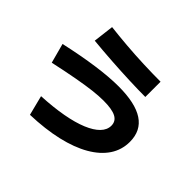

<svg xmlns="http://www.w3.org/2000/svg" viewBox="-185 -1045 1370 1370"><g transform="rotate(45 500.0 -360.5)"><path d="M224 -82Q343 -88 436.5 -105Q530 -122 595 -149Q660 -176 694 -211Q728 -246 728 -288Q728 -333 688 -354Q648 -375 562 -375Q514 -375 454.5 -368Q395 -361 312 -346Q229 -331 109 -305L69 -454Q222 -488 347 -505.5Q472 -523 566 -523Q735 -523 819 -467.5Q903 -412 903 -300Q903 -219 859.5 -153.5Q816 -88 733 -40Q650 8 531.5 35.5Q413 63 262 68ZM754 -604Q683 -604 593 -607.5Q503 -611 405.5 -617.5Q308 -624 215 -633L234 -789Q310 -780 400 -772.5Q490 -765 582 -761.5Q674 -758 754 -758Z"/></g></svg>

Font: M PLUS 1 Thin ExtraBold
Style: Regular
Weight: 800
Version: Version 1.001